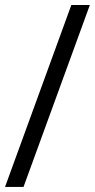

<svg xmlns="http://www.w3.org/2000/svg" viewBox="-32 -735 373 755"><path d="M-12.2 0 248.5 -715.3H321.3L60.5 0Z"/></svg>

Font: Elstob 14pt
Style: Italic
Weight: 400
Italic angle: -20°
Designer: Peter S. Baker
Version: Version 1.015